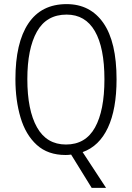

<svg xmlns="http://www.w3.org/2000/svg" viewBox="-20 -744 642 934"><path d="M547 -358Q547 -213 505 -123Q463 -33 382 -4L496 170H426L326 8Q313 10 299 10Q213 10 159 -39Q105 -88 80 -172Q55 -256 55 -359Q55 -536 118 -630Q181 -724 304 -724Q419 -724 483 -632Q547 -540 547 -358ZM113 -359Q113 -208 160 -124.5Q207 -41 301 -41Q396 -41 442 -123.5Q488 -206 488 -358Q488 -512 441.5 -592.5Q395 -673 304 -673Q206 -673 159.5 -590Q113 -507 113 -359Z"/></svg>

Font: Noto Sans Gurmukhi Condensed Light
Style: Regular
Weight: 300
Width: 3
Designer: Jelle Bosma - Monotype Design Team
Foundry: Monotype Imaging Inc.
Version: Version 2.004; ttfautohint (v1.8.4.7-5d5b)